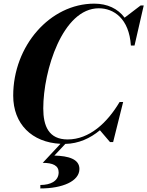

<svg xmlns="http://www.w3.org/2000/svg" viewBox="-20 -780 809 1054"><path d="M302 166C302 213.5 258 235.5 201.5 235.5V254.5C322.5 254.5 416 215 416 147.5C416 93.5 356.5 76 278.5 74L338.5 10C411 8.5 475 -20.5 528.5 -65L584 0H601L656 -220H636.5C568.5 -105.5 470.5 -14.5 351.5 -14.5C247.5 -14.5 217.5 -88 217.5 -185C217.5 -392 323.5 -734.5 522.5 -734.5C603.5 -734.5 689 -679 698.5 -530H718.5L769 -750H752L664 -683C627 -732.5 569.5 -760 497.5 -760C254.5 -760 52.5 -528 52.5 -255C52.5 -99 155 1.5 312 9.5L214.5 114C269.5 114 302 128.5 302 166Z"/></svg>

Font: Bodoni* 11pt
Style: Bold Italic
Weight: 700
Italic angle: -13°
Version: Version 2.3